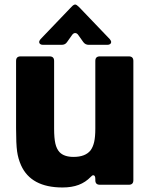

<svg xmlns="http://www.w3.org/2000/svg" viewBox="-20 -816 664 848"><path d="M73 -86Q60 -115 55.5 -147.5Q51 -180 51 -250V-547Q51 -567 71 -567H199Q219 -567 219 -547V-248Q219 -206 224.5 -182Q230 -158 243 -144Q263 -123 305 -123Q357 -123 380 -152Q391 -167 396 -189.5Q401 -212 401 -248V-547Q401 -567 421 -567H549Q569 -567 569 -547V-20Q569 0 549 0H421Q401 0 401 -20V-25Q401 -42 392 -42Q387 -42 381 -35Q358 -11 327.5 0.5Q297 12 256 12Q117 12 73 -86ZM170 -618Q162 -618 157.5 -621.5Q153 -625 153 -630Q153 -636 159 -643L295 -785Q305 -796 312 -796Q318 -796 329 -785L465 -643Q471 -636 471 -630Q471 -625 466.5 -621.5Q462 -618 454 -618H372Q357 -618 348 -630L326 -661Q320 -670 312 -670Q304 -670 298 -661L276 -630Q268 -618 252 -618Z"/></svg>

Font: Open Sauce Two Black
Style: Regular
Weight: 900
Designer: Alfredo Marco Pradil
Foundry: Creative Sauce Fz LLC
Version: Version 1.477